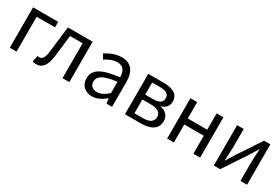

<svg xmlns="http://www.w3.org/2000/svg" viewBox="56 -1390 3262 2236"><g transform="rotate(30 1687.5 -272.0)"><path d="M92 0H183V-469H430V-543H92Z M453 13C532 13 580 -47 596 -168C609 -268 620 -369 632 -469H801V0H893V-543H560C546 -425 533 -308 518 -191C509 -110 483 -75 445 -75C435 -75 428 -77 421 -79L403 5C419 10 433 13 453 13Z M1202 13C1269 13 1330 -22 1382 -65H1385L1393 0H1468V-334C1468 -468 1412 -557 1280 -557C1193 -557 1116 -518 1066 -486L1102 -423C1145 -452 1202 -481 1265 -481C1354 -481 1377 -414 1377 -344C1146 -318 1043 -259 1043 -141C1043 -43 1111 13 1202 13ZM1228 -60C1174 -60 1132 -85 1132 -147C1132 -217 1194 -262 1377 -284V-132C1324 -85 1281 -60 1228 -60Z M1641 0H1858C1984 0 2073 -47 2073 -156C2073 -234 2020 -271 1959 -285V-290C2015 -306 2050 -345 2050 -405C2050 -504 1969 -543 1850 -543H1641ZM1731 -316V-478H1841C1924 -478 1960 -448 1960 -397C1960 -346 1925 -316 1834 -316ZM1731 -65V-250H1842C1935 -250 1983 -216 1983 -161C1983 -100 1939 -65 1848 -65Z M2208 0H2299V-242H2561V0H2652V-543H2561V-323H2299V-543H2208Z M2836 0H2921L3127 -311C3147 -344 3178 -394 3199 -428H3203C3199 -357 3194 -284 3194 -227V0H3283V-543H3198L2992 -232C2972 -199 2941 -149 2920 -116H2916C2919 -186 2925 -259 2925 -316V-543H2836Z"/></g></svg>

Font: Noto Sans JP
Style: Regular
Weight: 400
Designer: Ryoko NISHIZUKA  (kana, bopomofo & ideographs); Paul D. Hunt (Latin, Greek & Cyrillic); Sandoll Communications , Soo-you
Foundry: Adobe
Version: Version 2.002;hotconv 1.0.116;makeotfexe 2.5.65601